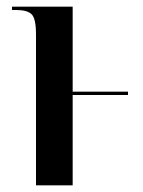

<svg xmlns="http://www.w3.org/2000/svg" viewBox="-20 -556 428 576"><path d="M88 0H198V-271H364V-281H198V-536H16V-526H29Q62 -526 75 -513Q88 -500 88 -453Z"/></svg>

Font: Noto Serif Display Condensed Semi
Style: Regular
Weight: 600
Width: 3
Designer: Monotype Design Team
Foundry: Monotype Imaging Inc.
Version: Version 1.900